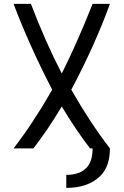

<svg xmlns="http://www.w3.org/2000/svg" viewBox="-20 -752 626 973"><path d="M48.8 0Q149.4 -130.4 244.6 -297.4Q127.9 -522.5 48.8 -732.4H136.7Q210.9 -538.1 293 -379.4Q372.1 -537.1 449.2 -732.4H537.1Q460.9 -522.5 341.3 -297.4Q436.5 -130.4 537.1 0Q537.1 90.3 489.3 138.7Q428.2 200.2 315.9 200.2V134.3Q385.3 134.3 419.9 96.7Q449.2 64.9 449.2 0H436.5Q362.8 -95.2 293 -212.4Q223.1 -95.2 149.4 0Z"/></svg>

Font: Consola Mono
Style: Book
Weight: 400
Monospace: yes
Version: Version 2.001